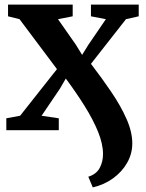

<svg xmlns="http://www.w3.org/2000/svg" viewBox="-20 -567 634 836"><path d="M384 249 364.5 202.5Q399.5 191.5 414 164.5Q428.5 137.5 428.5 103.5Q428.5 59.5 406.8 6.2Q385 -47 348.2 -105.8Q311.5 -164.5 266.5 -225L241 -181L161 -63L236 -52V0H7.5V-52L67.5 -63L228 -266L65 -483.5L15 -496V-547H296.5V-496L232.5 -483.5L310.5 -372L337.5 -328L364.5 -371.5L441 -483.5L376 -496V-547H584V-496L528.5 -483.5L376 -289Q423 -228 464.2 -167.2Q505.5 -106.5 530.8 -49.5Q556 7.5 556 57.5Q556 102.5 533.5 142Q511 181.5 472.2 209.5Q433.5 237.5 384 249Z"/></svg>

Font: Merriweather Text Regular
Style: Bold
Weight: 700
Designer: Eben Sorkin
Foundry: Eben Sorkin
Version: Version 2.100; ttfautohint (v1.7.19-72a1) -l 8 -r 50 -G 200 